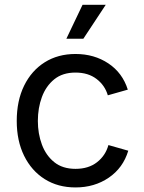

<svg xmlns="http://www.w3.org/2000/svg" viewBox="-20 -781 611 812"><path d="M299.3 11.7Q225.1 11.7 169.2 -23.4Q113.3 -58.6 82 -122.1Q50.8 -185.5 50.8 -269.5Q50.8 -355 82 -418.7Q113.3 -482.4 169.2 -517.6Q225.1 -552.7 299.3 -552.7Q378.4 -552.7 438.2 -512.9Q498 -473.1 520.5 -401.9L436 -377.9Q423.8 -419.9 388.4 -447Q353 -474.1 299.3 -474.1Q244.6 -474.1 209.5 -445.6Q174.3 -417 157.2 -370.6Q140.1 -324.2 140.1 -269.5Q140.1 -215.8 157.2 -169.7Q174.3 -123.5 209.5 -95.2Q244.6 -66.9 299.3 -66.9Q354.5 -66.9 390.4 -95Q426.3 -123 438.5 -167.5L522.5 -143.6Q500.5 -70.8 439.9 -29.5Q379.4 11.7 299.3 11.7ZM260.7 -617.2 329.1 -760.7H427.2L332.5 -617.2Z"/></svg>

Font: Inter-Regular
Style: Regular
Weight: 400
Designer: Rasmus Andersson
Foundry: rsms
Version: Version 4.000;git-a52131595